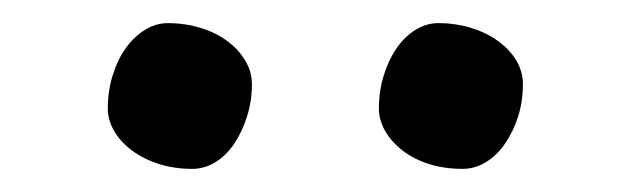

<svg xmlns="http://www.w3.org/2000/svg" viewBox="-20 -772 545 166"><path d="M73.2 -678.2Q73.2 -693.4 77.4 -706.8Q81.5 -720.2 88.6 -730.2Q95.7 -740.2 105.2 -746.1Q114.7 -752 125 -752Q140.1 -752 153.6 -747.8Q167 -743.7 176.8 -736.3Q186.5 -729 192.1 -719.5Q197.8 -710 197.8 -699.2Q197.8 -684.6 193.6 -671.4Q189.5 -658.2 182.6 -647.9Q175.8 -637.7 166.3 -631.8Q156.7 -626 146.5 -626Q130.9 -626 117.7 -630.1Q104.5 -634.3 94.5 -641.6Q84.5 -648.9 78.9 -658.4Q73.2 -668 73.2 -678.2ZM307.6 -678.2Q307.6 -693.4 311.8 -706.8Q315.9 -720.2 322.8 -730.2Q329.6 -740.2 339.1 -746.1Q348.6 -752 358.9 -752Q374 -752 387.5 -747.8Q400.9 -743.7 410.9 -736.3Q420.9 -729 426.5 -719.5Q432.1 -710 432.1 -699.2Q432.1 -684.6 428 -671.4Q423.8 -658.2 416.7 -647.9Q409.7 -637.7 400.1 -631.8Q390.6 -626 379.9 -626Q364.3 -626 351.1 -630.1Q337.9 -634.3 328.4 -641.6Q318.8 -648.9 313.2 -658.4Q307.6 -668 307.6 -678.2Z"/></svg>

Font: Noticia Text
Style: Bold Italic
Weight: 700
Italic angle: -8°
Designer: JM Sole
Foundry: JM Sole
Version: Version 1.003